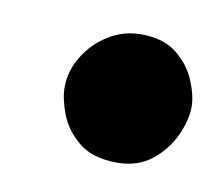

<svg xmlns="http://www.w3.org/2000/svg" viewBox="-37 -499 312 267"><g transform="rotate(10 119.0 -366.0)"><path d="M51.8 -366.2Q51.8 -389.2 64.5 -409.9Q77.1 -430.7 98.1 -443.8Q119.1 -457 144 -457Q175.8 -457 194.6 -441.9Q213.4 -426.8 221.9 -406.2Q230.5 -385.7 230.5 -369.6Q230.5 -351.6 220.5 -329.3Q210.4 -307.1 190.7 -291.3Q170.9 -275.4 141.6 -275.4Q106.9 -275.4 87.4 -291.5Q67.9 -307.6 59.8 -328.9Q51.8 -350.1 51.8 -366.2Z"/></g></svg>

Font: Mikhak-DS2-FD ExtraBold
Style: Regular
Weight: 800
Designer: Amin Abedi
Version: Version 3.2